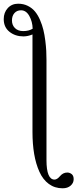

<svg xmlns="http://www.w3.org/2000/svg" viewBox="-57 -719 413 1024"><path d="M276.9 285.2Q234.9 285.2 203.4 262Q171.9 238.8 153.1 197Q134.3 155.3 125.2 102.1Q116.2 48.8 116.2 -15.1V-535.2Q91.3 -524.9 67.9 -524.9Q24.4 -524.9 -6.3 -549.3Q-37.1 -573.7 -37.1 -617.2Q-37.1 -652.3 -15.6 -675.8Q5.9 -699.2 40 -699.2Q68.4 -699.2 91.3 -687.7Q114.3 -676.3 129.6 -657.7Q145 -639.2 156.5 -612.5Q168 -585.9 174.3 -559.8Q180.7 -533.7 184.6 -502.4Q188.5 -471.2 189.7 -447.5Q190.9 -423.8 190.9 -398.9V134.8Q190.9 238.8 233.9 238.8Q247.6 238.8 263.2 220.2Q279.3 201.2 301.8 201.2Q314.5 201.2 325.2 209.5Q335.9 217.8 335.9 236.8Q335.9 256.8 319.8 271Q303.7 285.2 276.9 285.2ZM66.9 -553.2Q96.7 -553.2 117.2 -565.9Q116.2 -603.5 99.4 -633.8Q82.5 -664.1 55.2 -664.1Q33.2 -664.1 20 -649.2Q6.8 -634.3 6.8 -609.9Q6.8 -585 22.9 -569.1Q39.1 -553.2 66.9 -553.2Z"/></svg>

Font: Junicode SmCond Light
Style: Regular
Weight: 300
Width: 4
Designer: Peter S. Baker
Version: Version 2.206